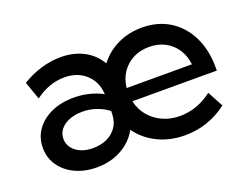

<svg xmlns="http://www.w3.org/2000/svg" viewBox="-85 -664 1081 840"><g transform="rotate(-20 455.5 -244.0)"><path d="M847.7 -57.1Q759.8 9.8 650.4 9.8Q581.5 9.8 524.9 -17.8Q468.3 -45.4 432.6 -94.7Q415 -62.5 386.5 -39.1Q357.9 -15.6 321 -2.9Q284.2 9.8 240.7 9.8Q184.1 9.8 140.1 -11Q96.2 -31.7 71 -68.1Q45.9 -104.5 45.9 -150.9Q45.9 -198.2 71.8 -234.6Q97.7 -271 143.1 -291.5Q188.5 -312 247.6 -312Q319.3 -312 381.3 -279.8L380.9 -283.2Q377 -339.8 338.1 -374.5Q299.3 -409.2 239.7 -409.2Q167.5 -409.2 103 -360.8L73.7 -444.3Q116.7 -470.7 163.1 -484.4Q209.5 -498 254.4 -498Q314.9 -498 361.1 -473.6Q407.2 -449.2 433.6 -403.8Q467.8 -448.7 519.3 -473.4Q570.8 -498 632.3 -498Q705.6 -498 760.5 -463.9Q815.4 -429.7 846.2 -367.9Q877 -306.2 877 -224.1V-209H483.9Q492.7 -169.4 517.3 -139.9Q542 -110.4 578.1 -93.8Q614.3 -77.1 658.7 -77.1Q739.3 -77.1 808.6 -130.4ZM480 -272H784.2Q779.3 -313 759 -343.5Q738.8 -374 706.5 -390.9Q674.3 -407.7 632.8 -407.7Q591.3 -407.7 558.3 -390.6Q525.4 -373.5 504.9 -343Q484.4 -312.5 480 -272ZM382.3 -200.7Q356 -220.7 325.4 -231Q294.9 -241.2 262.2 -241.2Q227.5 -241.2 200.7 -230.5Q173.8 -219.7 158.9 -200.9Q144 -182.1 144 -157.2Q144 -133.8 158 -115Q171.9 -96.2 196.3 -85.7Q220.7 -75.2 252.9 -75.2Q287.6 -75.2 316.2 -87.6Q344.7 -100.1 362.5 -124.8Q380.4 -149.4 381.8 -185.1Z"/></g></svg>

Font: Kumbh Sans Medium
Style: Regular
Weight: 500
Version: Version 1.005